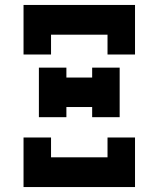

<svg xmlns="http://www.w3.org/2000/svg" viewBox="-20 -755 640 775"><path d="M75 -535V-735H525V-535H414V-615H186V-535ZM248 -282H137V-482H248V-442H352V-482H463V-282H352V-323H248ZM75 0V-200H186V-120H414V-200H525V0Z"/></svg>

Font: Iosevka Curly Slab HvEx
Style: Regular
Weight: 900
Width: 7
Monospace: yes
Designer: Belleve Invis
Foundry: Belleve Invis
Version: Version 11.1.0; ttfautohint (v1.8.3)